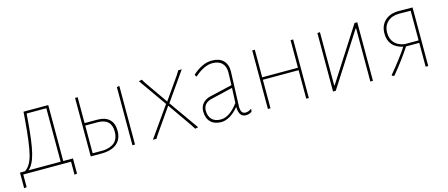

<svg xmlns="http://www.w3.org/2000/svg" viewBox="-41 -894 3342 1432"><g transform="rotate(-15 1630.0 -178.0)"><path d="M12 101V-20H51Q95 -49 115 -126.5Q135 -204 150 -387L155 -452H346V-20H421V97L401 101V0H32V97ZM170 -384Q157 -215 136.5 -133.5Q116 -52 78 -20H326V-433H174Z M875 0V-449L895 -453V0ZM553 0V-452H573V-252H672Q732 -252 764 -221.5Q796 -191 796 -134Q796 -69 754.5 -34.5Q713 0 635 0ZM668 -233H573V-19H657Q774 -28 774 -132Q774 -233 668 -233Z M1069 -454 1088 -423 1210 -248 1329 -418 1350 -452H1377L1222 -231L1383 -3L1359 2L1337 -33L1209 -216L1080 -31L1060 0H1033L1197 -233L1045 -449Z M1609 -457Q1666 -457 1696.5 -427.5Q1727 -398 1727 -344Q1727 -332 1722 -209Q1717 -86 1717 -73Q1717 -17 1753 -17Q1777 -17 1795 -32L1801 -29L1797 -11Q1777 3 1752 3Q1698 3 1697 -73H1694Q1630 2 1563 5Q1509 5 1479.5 -24.5Q1450 -54 1450 -107Q1450 -143 1471.5 -168Q1493 -193 1532 -202L1704 -242L1707 -340Q1707 -387 1681.5 -412Q1656 -437 1608 -437Q1545 -437 1471 -372L1465 -374L1460 -389Q1537 -457 1609 -457ZM1703 -221 1537 -182Q1470 -166 1470 -107Q1470 -64 1494 -39.5Q1518 -15 1562 -15Q1631 -15 1698 -106Z M1921 0V-452H1941V-239H2217V-452H2237V0H2217V-220H1941V0Z M2424 0V-451L2444 -453V-42H2448L2711 -452H2732V0H2712V-410H2708L2445 0Z M2892 5Q2885 4 2878 -2V-5Q2970 -115 3016 -187Q2906 -213 2906 -318Q2906 -380 2945.5 -416.5Q2985 -453 3053 -453L3159 -452V0H3139V-184H3037Q2978 -94 2898 3ZM3031 -203H3139V-432L3050 -433Q2994 -433 2960.5 -402Q2927 -371 2927 -318Q2927 -271 2953.5 -241Q2980 -211 3031 -203Z"/></g></svg>

Font: Alegreya Sans Thin
Style: Regular
Weight: 100
Designer: Juan Pablo del Peral
Foundry: Huerta Tipografica
Version: Version 2.007